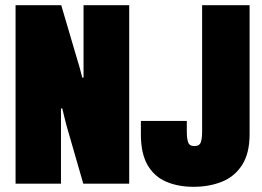

<svg xmlns="http://www.w3.org/2000/svg" viewBox="-20 -708 1011 740"><path d="M40 0V-688H216L277 -481Q282 -465 287 -447.5Q292 -430 297 -409H302V-688H478V0H301L241 -208Q235 -228 230 -249Q225 -270 220 -290H215V0ZM726 12Q667 12 621 -7.5Q575 -27 549 -71.5Q523 -116 523 -190V-242H700V-200Q700 -175 705 -160Q710 -145 729 -145Q749 -145 754 -160Q759 -175 759 -200V-688H942V-191Q942 -117 913 -72Q884 -27 835 -7.5Q786 12 726 12Z"/></svg>

Font: Archivo ExtraCondensed Black
Style: Regular
Weight: 900
Width: 2
Designer: Hector Gatti
Foundry: Omnibus-Type
Version: Version 2.001; ttfautohint (v1.8.3)